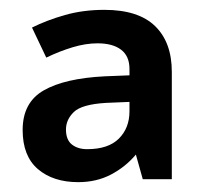

<svg xmlns="http://www.w3.org/2000/svg" viewBox="-20 -742 414 390"><path d="M192 -722Q261 -722 295 -689Q329 -656 329 -596V-378H270L256 -428Q235 -403 205.5 -387.5Q176 -372 139 -372Q88 -372 57 -398.5Q26 -425 26 -478Q26 -534 69 -558.5Q112 -583 193 -587L243 -589V-602Q243 -628 226 -641Q209 -654 178 -654Q154 -654 127.5 -646Q101 -638 74 -625L45 -686Q75 -701 112 -711.5Q149 -722 192 -722ZM195 -533Q146 -530 130 -514.5Q114 -499 114 -479Q114 -458 126 -448.5Q138 -439 157 -439Q200 -439 221.5 -460.5Q243 -482 243 -516V-535Z"/></svg>

Font: Noto Sans Adlam Unjoined SemiBold
Style: Regular
Weight: 600
Version: Version 3.001